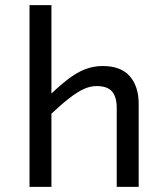

<svg xmlns="http://www.w3.org/2000/svg" viewBox="-20 -730 654 750"><path d="M180.9 -710V0H95.3V-710ZM167.6 -273.6 153.9 -338.8Q205 -389.1 242.5 -418.2Q280.1 -447.4 312.9 -459.7Q345.8 -472.1 381.2 -472.1Q452.2 -472.1 486.9 -432.3Q521.7 -392.5 521.7 -324.2V0H436V-309Q436 -351.5 417.6 -372.7Q399.2 -393.8 357.3 -393.8Q333.7 -393.8 308.7 -382.9Q283.7 -372 250.1 -346Q216.5 -319.9 167.6 -273.6Z"/></svg>

Font: Intel One Mono Light
Style: Regular
Weight: 300
Monospace: yes
Designer: Fred Shallcrass
Foundry: Frere-Jones Type LLC
Version: Version 1.004